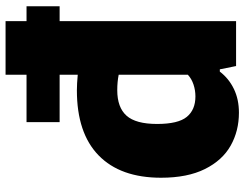

<svg xmlns="http://www.w3.org/2000/svg" viewBox="-112 -736 858 673"><g transform="rotate(-90 316.5 -399.0)"><path d="M631.5 -618.5H579.5V0H422L410.5 -57H402.5Q378.5 -25.5 342 -7.8Q305.5 10 258.5 10Q194.5 10 143 -19Q91.5 -48 61 -109.2Q30.5 -170.5 30.5 -263Q30.5 -405.5 108.8 -481.8Q187 -558 337 -558Q359.5 -558 391.5 -555V-618.5H225.5V-734.5H391.5V-808H579.5V-734.5H631.5ZM391.5 -411.5Q366.5 -416.5 337.5 -416.5Q277 -416.5 248 -384Q219 -351.5 219 -277Q219 -203 243.8 -172.8Q268.5 -142.5 315.5 -142.5Q337 -142.5 357.2 -149.2Q377.5 -156 391.5 -169Z"/></g></svg>

Font: Encode Sans ExtraBold
Style: Regular
Weight: 800
Designer: Multiple Designers
Foundry: Impallari Type
Version: Version 2.000